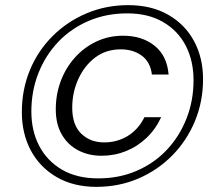

<svg xmlns="http://www.w3.org/2000/svg" viewBox="-20 -723 837 747"><path d="M355 4Q266 4 200.5 -34Q135 -72 100 -137.5Q65 -203 65 -287Q65 -374 96 -449.5Q127 -525 184 -582Q241 -639 316.5 -671Q392 -703 479 -703Q569 -703 634.5 -665.5Q700 -628 735 -563Q770 -498 770 -415Q770 -328 738.5 -252Q707 -176 650.5 -118.5Q594 -61 518.5 -28.5Q443 4 355 4ZM375 -117Q325 -117 284.5 -138Q244 -159 220.5 -199.5Q197 -240 197 -298Q197 -355 216 -406.5Q235 -458 270.5 -498Q306 -538 354 -561Q402 -584 459 -584Q533 -584 581.5 -545Q630 -506 636 -433H571Q565 -482 531.5 -506.5Q498 -531 450 -531Q392 -531 350 -499Q308 -467 284.5 -415Q261 -363 261 -304Q261 -237 296 -203Q331 -169 385 -169Q436 -169 477 -194Q518 -219 542 -267H607Q586 -221 550.5 -187Q515 -153 470 -135Q425 -117 375 -117ZM362 -29Q444 -29 512 -58.5Q580 -88 629 -140Q678 -192 705.5 -261.5Q733 -331 733 -411Q733 -486 703 -544.5Q673 -603 615 -637Q557 -671 475 -671Q393 -671 324.5 -641.5Q256 -612 206.5 -560Q157 -508 129.5 -438.5Q102 -369 102 -289Q102 -214 132.5 -155.5Q163 -97 221 -63Q279 -29 362 -29Z"/></svg>

Font: DM Sans 28pt Light
Style: Italic
Weight: 300
Italic angle: -10°
Version: Version 4.004;gftools[0.9.30]